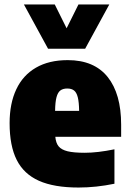

<svg xmlns="http://www.w3.org/2000/svg" viewBox="-20 -828 580 859"><path d="M522 -216H227.5Q230 -188 242.5 -173Q255 -158 282.5 -151.2Q310 -144.5 359.5 -144.5Q416 -144.5 492 -160V-6Q410 11 331.5 11Q222 11 154.2 -19.2Q86.5 -49.5 54.8 -112.5Q23 -175.5 23 -277Q23 -365 52.8 -428.2Q82.5 -491.5 140.8 -525.2Q199 -559 283 -559Q401 -559 461.5 -483.8Q522 -408.5 522 -270ZM226.5 -332H334Q333.5 -371 328 -392.8Q322.5 -414.5 311.2 -423.2Q300 -432 281 -432Q261.5 -432 250 -423.2Q238.5 -414.5 232.8 -393Q227 -371.5 226.5 -332ZM331 -808H469L361 -610H195L87 -808H225L278 -701.5Z"/></svg>

Font: Encode Sans SemiCondensed Black
Style: Regular
Weight: 900
Width: 4
Designer: Multiple Designers
Foundry: Impallari Type
Version: Version 2.000